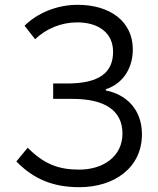

<svg xmlns="http://www.w3.org/2000/svg" viewBox="-20 -765 656 798"><path d="M310 13C454 13 570 -67 570 -207C570 -308 507 -372 420 -389V-394C492 -418 532 -482 532 -560C532 -676 437 -745 303 -745C214 -745 133 -709 82 -658L126 -602C171 -645 233 -672 301 -672C387 -672 450 -630 450 -550C450 -464 394 -418 259 -418H201V-354H282C412 -354 489 -308 489 -210C489 -113 407 -60 309 -60C222 -60 162 -84 95 -151L48 -94C121 -19 203 13 310 13Z"/></svg>

Font: Noto Sans CJK JP DemiLight
Style: Regular
Weight: 350
Designer: Ryoko NISHIZUKA (kana & ideographs); Paul D. Hunt (Latin, Greek & Cyrillic); Wenlong ZHANG (bopomofo); Sandoll Communica
Foundry: Adobe Systems Incorporated
Version: Version 1.004;PS 1.004;hotconv 1.0.82;makeotf.lib2.5.63406